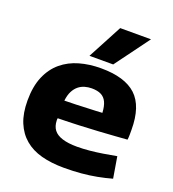

<svg xmlns="http://www.w3.org/2000/svg" viewBox="-143 -899 920 1019"><g transform="rotate(20 317.0 -389.5)"><path d="M333 10Q262 10 206 -5Q150 -20 111 -53Q72 -86 51 -137Q30 -188 30 -260Q30 -340 54 -396Q78 -452 120 -487Q162 -522 218 -538Q274 -554 339 -554Q474 -554 538 -494.5Q602 -435 602 -302Q602 -292 602 -276Q602 -260 600 -246Q572 -244 531.5 -241Q491 -238 441 -235Q391 -232 333.5 -229.5Q276 -227 213 -226Q212 -223 212 -220Q212 -217 212 -213Q213 -181 228.5 -160.5Q244 -140 277 -129.5Q310 -119 361 -119Q394 -119 430.5 -122.5Q467 -126 504.5 -132Q542 -138 579 -145L599 -25Q560 -14 518 -6Q476 2 430.5 6Q385 10 333 10ZM214 -326Q247 -326 279 -327.5Q311 -329 339.5 -330Q368 -331 390 -332Q412 -333 426 -334Q424 -371 413.5 -393.5Q403 -416 382.5 -426.5Q362 -437 329 -437Q309 -437 290 -431.5Q271 -426 255.5 -413.5Q240 -401 229 -380Q218 -359 214 -326ZM258 -595 361 -789H535L392 -595Z"/></g></svg>

Font: Georama SemiExpanded
Style: Bold
Weight: 700
Width: 6
Designer: Jean-Baptiste Levee
Foundry: Production Type
Version: Version 1.001